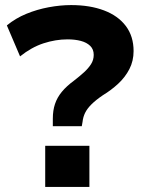

<svg xmlns="http://www.w3.org/2000/svg" viewBox="-20 -736 561 756"><path d="M188 -239V-269Q188 -301 196.5 -326.5Q205 -352 223.5 -374.5Q242 -397 272 -419Q294 -436 311 -451.5Q328 -467 338.5 -483.5Q349 -500 349 -520Q349 -542 335 -555.5Q321 -569 298 -575Q275 -581 246 -581Q199 -581 151.5 -565.5Q104 -550 59 -514L7 -636Q41 -664 83.5 -681.5Q126 -699 172 -707.5Q218 -716 260 -716Q334 -716 389.5 -695Q445 -674 475.5 -633.5Q506 -593 506 -535Q506 -496 489.5 -464Q473 -432 445.5 -406.5Q418 -381 385 -361Q357 -342 340 -325Q323 -308 315 -291.5Q307 -275 305 -256L302 -239ZM158 0V-162H332V0Z"/></svg>

Font: Nunito Sans 8pt ExtraBold
Style: Regular
Weight: 800
Version: Version 3.101;gftools[0.9.27]